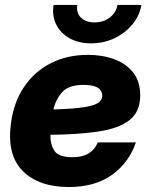

<svg xmlns="http://www.w3.org/2000/svg" viewBox="-20 -751 612 783"><path d="M260.3 11.7Q139.2 11.7 73.5 -53Q7.8 -117.7 24.4 -246.1Q35.2 -333 77.9 -396.2Q120.6 -459.5 187.5 -493.4Q254.4 -527.3 338.4 -527.3Q397.9 -527.3 446.5 -509.3Q495.1 -491.2 523.4 -454.8Q551.8 -418.5 551.8 -362.3Q551.8 -295.4 508.1 -261.2Q464.4 -227.1 382.3 -214.8Q300.3 -202.6 185.5 -201.2Q185.1 -159.7 202.9 -134.8Q220.7 -109.9 273.9 -109.9Q317.9 -109.9 343.3 -126.5Q368.7 -143.1 378.4 -170.4H534.2Q506.3 -88.4 437.3 -38.3Q368.2 11.7 260.3 11.7ZM197.8 -304.7Q280.3 -307.1 323.2 -314Q366.2 -320.8 381.6 -332.5Q397 -344.2 397 -360.4Q397 -404.8 320.8 -404.8Q260.3 -404.8 233.9 -375.5Q207.5 -346.2 197.8 -304.7ZM351.6 -574.2Q300.8 -574.2 263.7 -595Q226.6 -615.7 209 -651.4Q191.4 -687 198.7 -731H295.4Q290 -699.2 309.8 -679.4Q329.6 -659.7 365.7 -659.7Q401.4 -659.7 427.5 -679.4Q453.6 -699.2 459 -731H556.6Q549.3 -687 519.8 -651.4Q490.2 -615.7 446.5 -595Q402.8 -574.2 351.6 -574.2Z"/></svg>

Font: Inter Display ExtraBold
Style: Italic
Weight: 800
Italic angle: -9.39999°
Designer: Rasmus Andersson
Foundry: rsms
Version: Version 4.000;git-a52131595